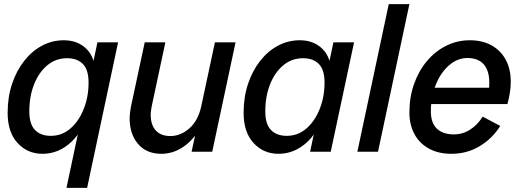

<svg xmlns="http://www.w3.org/2000/svg" viewBox="-20 -735 2541 930"><path d="M186 10Q113 10 65 -42.5Q17 -95 17 -188Q17 -265 38.5 -329Q60 -393 97.5 -440.5Q135 -488 184 -514Q233 -540 289 -540Q356 -540 398.5 -498.5Q441 -457 441 -380L414 -221Q391 -111 328.5 -50.5Q266 10 186 10ZM226 -77Q280 -77 321 -112.5Q362 -148 385.5 -207Q409 -266 409 -335Q409 -397 381.5 -425Q354 -453 305 -453Q251 -453 210 -419.5Q169 -386 145.5 -327.5Q122 -269 122 -195Q122 -134 149.5 -105.5Q177 -77 226 -77ZM302 175 365 -122 411 -265 426 -407 452 -530H552L402 175Z M762 10Q689 10 648.5 -38Q608 -86 608 -161Q608 -175 610 -190.5Q612 -206 614 -217L681 -530H781L715 -221Q713 -210 711.5 -199.5Q710 -189 710 -179Q710 -129 735 -102.5Q760 -76 805 -76Q855 -76 897.5 -113.5Q940 -151 955 -221L1021 -530H1121L1008 0H908L945 -172L988 -221Q973 -150 939 -98Q905 -46 859 -18Q813 10 762 10Z M1329 10Q1256 10 1208 -42.5Q1160 -95 1160 -188Q1160 -265 1181.5 -329Q1203 -393 1240.5 -440.5Q1278 -488 1327 -514Q1376 -540 1432 -540Q1499 -540 1541.5 -498.5Q1584 -457 1584 -380L1557 -221Q1534 -111 1471.5 -50.5Q1409 10 1329 10ZM1369 -77Q1423 -77 1464 -112.5Q1505 -148 1528.5 -207Q1552 -266 1552 -335Q1552 -397 1524.5 -425Q1497 -453 1448 -453Q1394 -453 1353 -419.5Q1312 -386 1288.5 -327.5Q1265 -269 1265 -195Q1265 -134 1292.5 -105.5Q1320 -77 1369 -77ZM1482 0 1508 -122 1554 -265 1569 -407 1595 -530H1695L1582 0Z M1711 0 1863 -715H1963L1811 0Z M2166 10Q2104 10 2058 -15Q2012 -40 1987.5 -85.5Q1963 -131 1963 -190Q1963 -263 1985 -326.5Q2007 -390 2047 -438Q2087 -486 2140.5 -513Q2194 -540 2256 -540Q2317 -540 2361.5 -515Q2406 -490 2430 -445Q2454 -400 2454 -340Q2454 -312 2449.5 -284.5Q2445 -257 2438 -231H2046L2063 -310H2381L2343 -266Q2347 -283 2348.5 -300Q2350 -317 2350 -335Q2350 -393 2323 -423.5Q2296 -454 2244 -454Q2196 -454 2155.5 -419Q2115 -384 2091 -325Q2067 -266 2067 -195Q2067 -140 2096 -112Q2125 -84 2179 -84Q2221 -84 2257 -107Q2293 -130 2318 -170L2403 -125Q2365 -64 2303.5 -27Q2242 10 2166 10Z"/></svg>

Font: Radio Canada Big
Style: Italic
Weight: 400
Italic angle: -12°
Designer: Étienne Aubert Bonn
Foundry: Coppers and Brasses
Version: Version 1.001